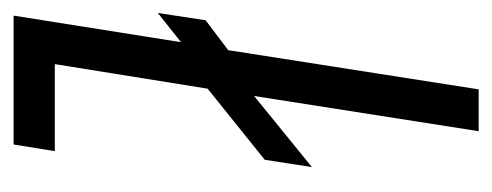

<svg xmlns="http://www.w3.org/2000/svg" viewBox="-246 -494 740 289"><g transform="rotate(90 124.5 -350.0)"><path d="M4 0 44 -252 0 -217 11 -289 56 -323 115 -700H178L125 -362L232 -449L221 -378L114 -292L77 -62H208L198 0Z"/></g></svg>

Font: Georama ExtraCondensed
Style: Italic
Weight: 400
Width: 2
Italic angle: -9°
Designer: Jean-Baptiste Levee
Foundry: Production Type
Version: Version 1.000